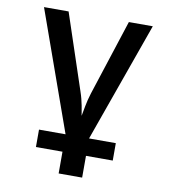

<svg xmlns="http://www.w3.org/2000/svg" viewBox="-82 -620 764 869"><g transform="rotate(10 300.0 -185.0)"><path d="M440 -550 327 -202C313 -159 308 -118 303 -95C299 -118 294 -159 279 -202L163 -550H50L246 0H124V80H246V180H354V80H477V0H354L550 -550Z"/></g></svg>

Font: Tekne LDO SemiBold
Style: Regular
Weight: 600
Monospace: yes
Designer: Alessio Laiso, Mario Rullo, Paolo Rosset
Foundry: Alessio Laiso
Version: Version 1.000;hotconv 1.0.109;makeotfexe 2.5.65596